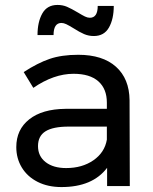

<svg xmlns="http://www.w3.org/2000/svg" viewBox="-20 -754 621 778"><path d="M414 0V-74Q355 4 229 4Q174 4 132.5 -17Q91 -38 68.5 -75Q46 -112 46 -158Q46 -229 98.5 -270.5Q151 -312 245 -313H413V-338Q413 -394 378.5 -424.5Q344 -455 278 -455Q198 -455 115 -398L76 -462Q133 -499 181.5 -515.5Q230 -532 297 -532Q396 -532 450 -483.5Q504 -435 505 -348L506 0ZM413 -188V-241H258Q195 -241 164.5 -222Q134 -203 134 -162Q134 -121 165 -97Q196 -73 248 -73Q313 -73 358.5 -104.5Q404 -136 413 -188ZM360 -608Q339 -608 320.5 -616Q302 -624 277 -640Q259 -651 248.5 -656Q238 -661 229 -661Q197 -661 197 -612H132Q132 -665 151.5 -699.5Q171 -734 213 -734Q234 -734 251.5 -726.5Q269 -719 296 -703Q314 -692 324.5 -687Q335 -682 344 -682Q376 -682 376 -730H441Q441 -677 421.5 -642.5Q402 -608 360 -608Z"/></svg>

Font: Montserrat
Style: Regular
Weight: 400
Designer: Julieta Ulanovsky
Foundry: Julieta Ulanovsky
Version: Version 6.001